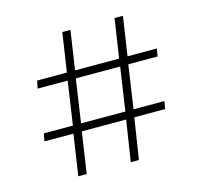

<svg xmlns="http://www.w3.org/2000/svg" viewBox="-85 -639 764 728"><g transform="rotate(-15 297.0 -275.0)"><path d="M136 -3 160 -164H46L52 -194H166L191 -364H73L79 -394H196L219 -547H251L228 -394H401L424 -547H457L434 -394H549L544 -364H429L404 -194H525L520 -164H399L374 -3H342L367 -164H193L169 -3ZM198 -194H372L397 -364H223Z"/></g></svg>

Font: Literata 60pt Light
Style: Regular
Weight: 300
Designer: Latin by Veronika Burian and Jose Scaglione. Greek by Irene Vlachou. Cyrillic by Vera Evstafieva.
Foundry: TypeTogether
Version: Version 3.103;gftools[0.9.29]